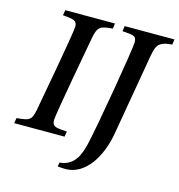

<svg xmlns="http://www.w3.org/2000/svg" viewBox="-121 -774 978 1050"><g transform="rotate(15 368.5 -248.5)"><path d="M9 1H294L299 -29C239 -34 215 -31 215 -73C215 -105 298 -553 298 -553C311 -628 327 -632 396 -638L400 -668H119L114 -638C176 -633 195 -629 195 -595C195 -560 117 -140 117 -140C100 -44 101 -36 14 -29ZM300 168C300 168 324 171 343 171C456 171 531 52 555 -88L629 -517C644 -603 645 -631 733 -638L737 -668H455L451 -638C511 -633 531 -635 531 -596C531 -558 453 -99 427 10C411 75 384 139 304 145Z"/></g></svg>

Font: KpRoman
Style: SemiboldItalic
Weight: 600
Italic angle: -11°
Version: Version 0.66